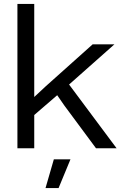

<svg xmlns="http://www.w3.org/2000/svg" viewBox="-20 -749 621 970"><path d="M68 0V-729H153V-259L211 -313L448 -525H558L329 -322L569 0H465L305 -216L269 -268L153 -168V0ZM210 201 252 56H336L276 201Z"/></svg>

Font: Mona Sans SemiExpanded
Style: Regular
Weight: 400
Width: 6
Designer: Deni Anggara
Foundry: GitHub
Version: Version 2.000